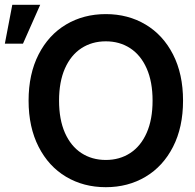

<svg xmlns="http://www.w3.org/2000/svg" viewBox="-35 -776 820 806"><path d="M409.2 9.8Q315.9 9.8 242.4 -33.9Q168.9 -77.6 127 -159.9Q85 -242.2 85 -353.5Q85 -465.3 127 -547.4Q168.9 -629.4 242.4 -673.1Q315.9 -716.8 409.2 -716.8Q502.4 -716.8 575.9 -673.1Q649.4 -629.4 691.4 -547.4Q733.4 -465.3 733.4 -353.5Q733.4 -241.7 691.4 -159.7Q649.4 -77.6 575.9 -33.9Q502.4 9.8 409.2 9.8ZM409.2 -602.5Q351.1 -602.5 306.6 -573.5Q262.2 -544.4 237.5 -488.5Q212.9 -432.6 212.9 -353.5Q212.9 -274.4 237.5 -218.5Q262.2 -162.6 306.6 -133.5Q351.1 -104.5 409.2 -104.5Q467.3 -104.5 511.7 -133.5Q556.2 -162.6 580.8 -218.5Q605.5 -274.4 605.5 -353.5Q605.5 -432.6 580.8 -488.5Q556.2 -544.4 511.7 -573.5Q467.3 -602.5 409.2 -602.5ZM16.6 -755.9H133.8L61.5 -592.8H-14.6Z"/></svg>

Font: Pretendard JP SemiBold
Style: Regular
Weight: 600
Designer: Base glyphs from Inter by Rasmus Andersson; Hangeul glyphs from Noto Sans CJK(Source Han Sans) by Jang Soo-young and Kan
Foundry: Kil Hyung-jin
Version: Version 1.309